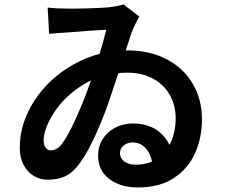

<svg xmlns="http://www.w3.org/2000/svg" viewBox="-20 -788 1017 862"><path d="M263.9 -749.8Q297.6 -748.5 360.7 -750Q423.8 -751.5 469.2 -755.1Q509.5 -760.3 534.7 -768.1L605.7 -713.6Q582.3 -673.6 570.6 -640.9L563.7 -620.6Q513.7 -463.6 467.8 -329.1Q436.5 -238.8 397.6 -157.7Q358.6 -76.7 320.6 -33.7Q297.4 -6.8 266.7 6Q236.1 18.8 191.7 18.8Q160.2 18.8 131.7 2Q103.3 -14.9 86.1 -47.4Q68.8 -79.8 68.8 -124.5Q68.8 -235.1 134.6 -336.3Q200.4 -437.5 311.9 -499.6Q423.3 -561.8 552.2 -561.8Q650.9 -561.8 726.9 -522.6Q803 -483.4 844.8 -413Q886.7 -342.5 886.7 -252.4Q886.7 -168.7 855.1 -99Q823.5 -29.3 759.3 12.1Q695.1 53.5 600.3 53.5Q520 53.5 470.2 15.4Q420.4 -22.7 420.4 -90.3Q420.4 -130.1 440.7 -163Q460.9 -195.8 496.8 -214.7Q532.7 -233.6 575.9 -233.6Q661.6 -233.6 710.2 -181.8Q758.8 -129.9 764.2 -47.6L667.5 -26.9Q662.8 -87.4 638.2 -117.9Q613.5 -148.4 576.4 -148.4Q551.8 -148.4 535.2 -135.3Q518.6 -122.1 518.6 -100.1Q518.6 -77.6 538.3 -63.1Q558.1 -48.6 589.1 -48.6Q647.5 -48.6 687.9 -77.3Q728.3 -106 748.5 -153Q768.8 -200 768.8 -255.6Q768.8 -315.7 742.1 -362.3Q715.3 -408.9 666.4 -435.3Q617.4 -461.7 551.3 -461.7Q439.7 -461.7 354.4 -408.4Q269 -355.2 222.5 -282.3Q176 -209.5 176 -157Q176 -136.7 185.3 -124.9Q194.6 -113 207 -113Q234.4 -113 255.9 -139.2Q285.2 -176.8 321 -256.8Q356.9 -336.9 380.1 -402.8Q403.6 -468.5 424.8 -538.1Q446 -607.7 456.8 -653.8Q413.1 -653.3 295.9 -643.3Q236.8 -639.6 200.4 -636.2L194.1 -753.9Q232.9 -749.5 263.9 -749.8Z"/></svg>

Font: Min Sans VF VF
Style: Regular
Weight: 400
Designer: Jinseong-Kim, NotoSansCJK, Nunito
Foundry: Jinseong-Kim
Version: Version 1.420;Glyphs 3.1.2 (3151)